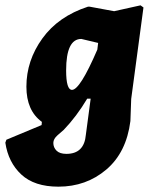

<svg xmlns="http://www.w3.org/2000/svg" viewBox="-72 -504 572 720"><path d="M264 -479 356 -462 455 -484 466 -476 420 -133 417 -50Q402 68 326.5 132Q251 196 147 196Q57 196 8 150.5Q-41 105 -52 31L-48 20L84 -35L85 -47Q27 -89 27 -179Q27 -277 87 -360Q147 -443 258 -479ZM176 -240Q176 -167 198 -167Q228 -167 293 -318L296 -343L233 -358Q176 -358 176 -240ZM177 73Q244 73 250 1L268 -134H255Q215 -67 167 -17L144 3Q128 17 128 32Q128 49 140 61Q152 73 177 73Z"/></svg>

Font: Alegreya Sans Black
Style: Italic
Weight: 900
Italic angle: -7°
Designer: Juan Pablo del Peral
Foundry: Huerta Tipografica
Version: Version 2.007